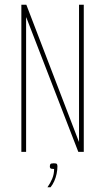

<svg xmlns="http://www.w3.org/2000/svg" viewBox="-20 -640 443 809"><path d="M70 0V-620H91L310 -49L312 -44L313 -42V-620H333V0H310L93 -561L90 -568V0ZM180 149Q192 132 200 113Q208 94 208 72Q195 72 192.5 69Q190 66 190 62Q190 56 192 52Q194 48 207 48Q218 48 220 51.5Q222 55 222 61Q222 76 218.5 92.5Q215 109 208.5 123.5Q202 138 193 149Z"/></svg>

Font: Smooch Sans Thin
Style: Regular
Weight: 100
Designer: Robert E. Leuschke
Foundry: Robert E. Leuschke
Version: Version 1.010